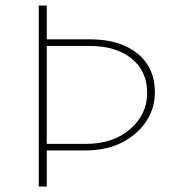

<svg xmlns="http://www.w3.org/2000/svg" viewBox="-20 -678 631 698"><path d="M308 -535Q415 -535 479 -484Q543 -433 543 -343Q543 -254 472 -192.5Q401 -131 290 -131H150V0H121V-658H150V-535ZM293 -155Q391 -155 453 -208.5Q515 -262 515 -340Q515 -420 458 -465.5Q401 -511 305 -511H150V-155Z"/></svg>

Font: EauTestInfant Extralight
Style: Regular
Weight: 250
Designer: Christian Thalmann (Catharsis Fonts)
Version: Version 0.001;PS 000.001;hotconv 1.0.88;makeotf.lib2.5.64775